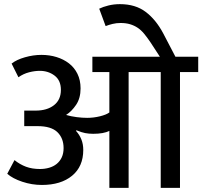

<svg xmlns="http://www.w3.org/2000/svg" viewBox="-20 -907 977 927"><path d="M36 -600Q60 -619 100.5 -630.5Q141 -642 180 -642Q219 -642 253 -631.5Q287 -621 313 -601Q339 -581 354 -550.5Q369 -520 369 -480Q369 -433 347.5 -401Q326 -369 299 -352Q323 -345 350 -341.5Q377 -338 401 -338Q432 -338 462.5 -345.5Q493 -353 508 -364V-559H426V-633H752L705 -705Q690 -727 675.5 -744.5Q661 -762 644.5 -773Q628 -784 608 -790Q588 -796 562 -796Q542 -796 523.5 -791.5Q505 -787 490 -781L459 -865Q477 -874 503.5 -880.5Q530 -887 559 -887Q634 -887 683.5 -849.5Q733 -812 768 -746L827 -633H937V-559H849V0H756V-559H601V0H508V-275Q480 -261 430 -261Q409 -261 391 -264.5Q373 -268 349 -278L347 -275Q364 -256 373 -233.5Q382 -211 382 -183Q382 -103 328 -58.5Q274 -14 182 -14Q134 -14 87.5 -29.5Q41 -45 15 -68L50 -134Q76 -113 105.5 -102Q135 -91 173 -91Q196 -91 217 -97Q238 -103 253.5 -115.5Q269 -128 278 -147Q287 -166 287 -192Q287 -240 257 -269Q227 -298 162 -298H97V-373H152Q207 -373 240.5 -399Q274 -425 274 -473Q274 -519 243.5 -542Q213 -565 172 -565Q148 -565 120.5 -558Q93 -551 69 -534Z"/></svg>

Font: Ek Mukta Medium
Style: Regular
Weight: 500
Designer: Girish Dalvi and Yashodeep Gholap
Foundry: Ek Type
Version: Version 2.538;PS 1.002;hotconv 16.6.51;makeotf.lib2.5.65220;